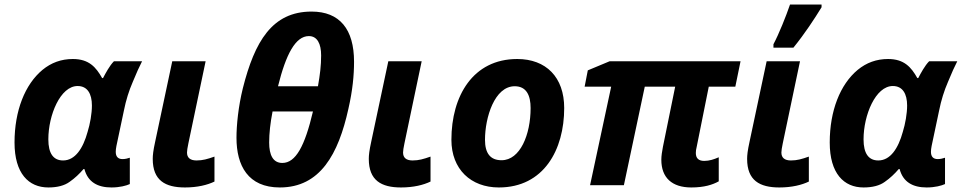

<svg xmlns="http://www.w3.org/2000/svg" viewBox="-20 -816 4238 846"><path d="M193 10C232 10 264 2 287 -15C310 -31 330 -50 348 -71H352C367 -14 410 10 471 10C508 10 537 2 552 -5V-121C544 -118 531 -115 520 -115C500 -115 490 -126 490 -147C490 -154 491 -163 493 -173L526 -329C535 -374 548 -416 565 -455C581 -494 595 -525 606 -546H482C463 -527 445 -493 434 -472H430C403 -520 372 -556 301 -556C250 -556 206 -540 167 -508C90 -444 44 -328 44 -188C44 -52 106 10 193 10ZM258 -109C215 -109 193 -140 193 -202C193 -309 246 -437 322 -437C365 -437 385 -403 385 -351C385 -316 377 -270 366 -235C346 -162 311 -109 258 -109Z M795 10C850 10 894 -1 925 -16V-126C894 -115 873 -109 846 -109C818 -109 804 -121 804 -144C804 -152 806 -165 810 -184L886 -546H739L664 -193C655 -152 653 -132 653 -116C653 -21 708 10 795 10Z M1213 10C1391 10 1471 -137 1515 -336C1534 -419 1540 -485 1540 -544C1540 -687 1477 -765 1353 -765C1179 -765 1102 -633 1050 -427C1030 -346 1022 -264 1022 -209C1022 -86 1073 10 1213 10ZM1205 -436C1240 -577 1282 -657 1341 -657C1378 -657 1395 -623 1395 -572C1395 -527 1390 -487 1381 -436ZM1224 -98C1183 -98 1166 -133 1166 -188C1166 -228 1171 -274 1181 -325H1359C1323 -172 1283 -98 1224 -98Z M1747 10C1802 10 1846 -1 1877 -16V-126C1846 -115 1825 -109 1798 -109C1770 -109 1756 -121 1756 -144C1756 -152 1758 -165 1762 -184L1838 -546H1691L1616 -193C1607 -152 1605 -132 1605 -116C1605 -21 1660 10 1747 10Z M2178 10C2376 10 2466 -156 2466 -340C2466 -476 2386 -556 2259 -556C2064 -556 1969 -393 1969 -200C1969 -70 2055 10 2178 10ZM2190 -110C2141 -110 2117 -140 2117 -200C2117 -298 2159 -436 2248 -436C2300 -436 2318 -395 2318 -340C2318 -223 2272 -110 2190 -110Z M2673 -434 2580 0H2729L2821 -434H2955L2901 -169C2897 -148 2894 -129 2894 -112C2894 -33 2941 10 3026 10C3083 10 3120 -2 3147 -17V-123C3126 -114 3106 -107 3083 -107C3058 -107 3046 -119 3046 -142C3046 -149 3047 -159 3050 -170L3103 -434H3220L3243 -546H2666L2570 -506L2556 -434Z M3414 10C3469 10 3513 -1 3544 -16V-126C3513 -115 3492 -109 3465 -109C3437 -109 3423 -121 3423 -144C3423 -152 3425 -165 3429 -184L3505 -546H3358L3283 -193C3274 -152 3272 -132 3272 -116C3272 -21 3327 10 3414 10ZM3476 -606C3527 -669 3568 -732 3600 -784V-796H3461C3444 -746 3412 -666 3388 -621V-606Z M3785 10C3824 10 3856 2 3879 -15C3902 -31 3922 -50 3940 -71H3944C3959 -14 4002 10 4063 10C4100 10 4129 2 4144 -5V-121C4136 -118 4123 -115 4112 -115C4092 -115 4082 -126 4082 -147C4082 -154 4083 -163 4085 -173L4118 -329C4127 -374 4140 -416 4157 -455C4173 -494 4187 -525 4198 -546H4074C4055 -527 4037 -493 4026 -472H4022C3995 -520 3964 -556 3893 -556C3842 -556 3798 -540 3759 -508C3682 -444 3636 -328 3636 -188C3636 -52 3698 10 3785 10ZM3850 -109C3807 -109 3785 -140 3785 -202C3785 -309 3838 -437 3914 -437C3957 -437 3977 -403 3977 -351C3977 -316 3969 -270 3958 -235C3938 -162 3903 -109 3850 -109Z"/></svg>

Font: BC Sans
Style: Bold Italic
Weight: 700
Italic angle: -12°
Designer: Monotype Design Team
Province of B.C.
Foundry: Monotype Imaging Inc.
Version: Version 2.000;GOOG;noto-source:20170915:90ef993387c0